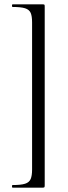

<svg xmlns="http://www.w3.org/2000/svg" viewBox="-20 -745 314 882"><path d="M185.4 106V-715Q185.4 -722 183.9 -723.5Q182.4 -725 176.4 -725Q153.4 -725 126.6 -725Q99.8 -725 76.4 -725Q53 -725 38 -725Q35 -725 35 -719Q35 -713 38 -713Q76.2 -713 95.2 -707Q114.1 -701 120.8 -686Q127.4 -671 127.4 -642V34Q127.4 62 120.8 77.5Q114.1 93 95.2 99Q76.2 105 38 105Q35 105 35 111Q35 117 38 117Q53 117 76.4 117Q99.8 117 126.6 117Q153.4 117 176.4 117Q182.4 117 183.9 115Q185.4 113 185.4 106Z"/></svg>

Font: Cormorant Infant Light
Style: Regular
Weight: 300
Designer: Christian Thalmann (Catharsis Fonts)
Foundry: Catharsis Fonts
Version: Version 4.001